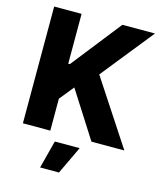

<svg xmlns="http://www.w3.org/2000/svg" viewBox="-133 -803 944 1123"><g transform="rotate(15 338.5 -241.5)"><path d="M53.7 -707H219.7V-405.3H229.5L466.8 -707H664.1L411.1 -391.6L668 0H468.8L290 -280.3L219.7 -193.4V0H53.7ZM261.7 54.7H412.1L332 223.6H217.8Z"/></g></svg>

Font: Pretendard ExtraBold
Style: Regular
Weight: 800
Designer: Base glyphs from Inter by Rasmus Andersson; Hangeul glyphs from Noto Sans CJK(Source Han Sans) by Jang Soo-young and Kan
Foundry: Kil Hyung-jin
Version: Version 1.309